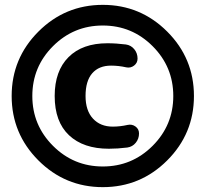

<svg xmlns="http://www.w3.org/2000/svg" viewBox="-20 -760 846 790"><path d="M505 -246Q523 -250 537.5 -239.5Q552 -229 552 -211Q552 -189 538.5 -172.5Q525 -156 504 -153Q464 -148 428 -148Q323 -148 264 -203.5Q205 -259 205 -365Q205 -468 262 -525Q319 -582 422 -582Q458 -582 498 -577Q519 -574 532.5 -557.5Q546 -541 546 -519Q546 -501 531.5 -490Q517 -479 499 -483Q468 -490 437 -490Q387 -490 359.5 -458.5Q332 -427 332 -365Q332 -305 362.5 -272Q393 -239 444 -239Q474 -239 505 -246ZM198 -160Q283 -75 403 -75Q523 -75 608 -160Q693 -245 693 -365Q693 -485 608 -570Q523 -655 403 -655Q283 -655 198 -570Q113 -485 113 -365Q113 -245 198 -160ZM138 -630Q248 -740 403 -740Q558 -740 668 -630Q778 -520 778 -365Q778 -210 668 -100Q558 10 403 10Q248 10 138 -100Q28 -210 28 -365Q28 -520 138 -630Z"/></svg>

Font: Rounded Mplus 1c Black
Style: Regular
Weight: 900
Version: Version 1.059.20150529